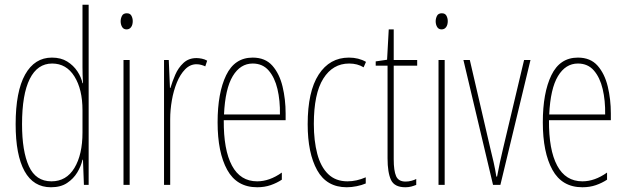

<svg xmlns="http://www.w3.org/2000/svg" viewBox="-20 -780 2643 810"><path d="M195 10Q121 10 83.5 -58Q46 -126 46 -256Q46 -394 86 -465.5Q126 -537 199 -537Q237 -537 263.5 -520.5Q290 -504 306.5 -479Q323 -454 328 -429H330Q329 -448 328.5 -464.5Q328 -481 328 -497V-760H354V0H334L330 -106H328Q322 -79 306 -52.5Q290 -26 263 -8Q236 10 195 10ZM197 -15Q260 -15 294 -71.5Q328 -128 328 -221V-315Q328 -403 294 -457.5Q260 -512 200 -512Q138 -512 105.5 -447Q73 -382 73 -256Q73 -142 102 -78.5Q131 -15 197 -15Z M515 -724Q529 -724 534.5 -713.5Q540 -703 540 -691Q540 -675 533 -665.5Q526 -656 514 -656Q501 -656 495 -666.5Q489 -677 489 -690Q489 -702 494.5 -713Q500 -724 515 -724ZM527 -527V0H501V-527Z M809 -535Q819 -535 831.5 -532.5Q844 -530 854 -524L846 -500Q840 -503 830 -506Q820 -509 809 -509Q782 -509 761 -487.5Q740 -466 726 -431.5Q712 -397 705 -356.5Q698 -316 698 -277V0H672V-527H692L697 -409H699Q707 -436 719.5 -465Q732 -494 754 -514.5Q776 -535 809 -535Z M1046 -537Q1099 -537 1129 -503Q1159 -469 1172 -415Q1185 -361 1185 -301V-273H924Q923 -148 958.5 -81.5Q994 -15 1065 -15Q1117 -15 1169 -52V-22Q1148 -8 1122 1Q1096 10 1065 10Q979 10 938.5 -63.5Q898 -137 898 -264Q898 -388 934 -462.5Q970 -537 1046 -537ZM1046 -512Q994 -512 962 -459Q930 -406 925 -297H1161Q1162 -356 1150.5 -404.5Q1139 -453 1113.5 -482.5Q1088 -512 1046 -512Z M1443 10Q1358 10 1318 -62Q1278 -134 1278 -256Q1278 -394 1324.5 -465.5Q1371 -537 1452 -537Q1493 -537 1524 -519L1514 -496Q1488 -512 1453 -512Q1384 -512 1344 -448.5Q1304 -385 1304 -257Q1304 -186 1318.5 -131Q1333 -76 1364.5 -45.5Q1396 -15 1446 -15Q1484 -15 1523 -32V-6Q1507 1 1485 5.5Q1463 10 1443 10Z M1691 -14Q1704 -14 1716.5 -17.5Q1729 -21 1736 -25V0Q1726 4 1715 7Q1704 10 1690 10Q1644 10 1629.5 -21Q1615 -52 1615 -112V-503H1565V-521L1613 -528L1620 -656H1641V-527H1740V-503H1641V-108Q1641 -60 1651 -37Q1661 -14 1691 -14Z M1844 -724Q1858 -724 1863.5 -713.5Q1869 -703 1869 -691Q1869 -675 1862 -665.5Q1855 -656 1843 -656Q1830 -656 1824 -666.5Q1818 -677 1818 -690Q1818 -702 1823.5 -713Q1829 -724 1844 -724ZM1856 -527V0H1830V-527Z M2060 0 1935 -527H1962L2049 -152Q2056 -124 2062.5 -95.5Q2069 -67 2074 -35H2077Q2083 -66 2089 -95Q2095 -124 2102 -152L2191 -527H2218L2091 0Z M2418 -537Q2471 -537 2501 -503Q2531 -469 2544 -415Q2557 -361 2557 -301V-273H2296Q2295 -148 2330.5 -81.5Q2366 -15 2437 -15Q2489 -15 2541 -52V-22Q2520 -8 2494 1Q2468 10 2437 10Q2351 10 2310.5 -63.5Q2270 -137 2270 -264Q2270 -388 2306 -462.5Q2342 -537 2418 -537ZM2418 -512Q2366 -512 2334 -459Q2302 -406 2297 -297H2533Q2534 -356 2522.5 -404.5Q2511 -453 2485.5 -482.5Q2460 -512 2418 -512Z"/></svg>

Font: Noto Sans Thai ExtCond Thin
Style: Regular
Weight: 100
Width: 2
Designer: Monotype Design Team
Foundry: Monotype Imaging Inc.
Version: Version 2.002; ttfautohint (v1.8.4.7-5d5b)